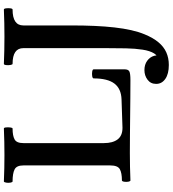

<svg xmlns="http://www.w3.org/2000/svg" viewBox="31 -738 912 1015"><g transform="rotate(-90 487.5 -230.0)"><path d="M41.6 3Q37 3 35 -8Q33 -19 34.9 -30.5Q36.9 -42 42 -42Q81 -42 101 -53Q121 -64 121 -104V-563Q121 -598.6 100 -609.3Q79 -620 36.5 -620Q32 -620 30 -631.5Q28 -643 30.1 -654.5Q32.3 -666 36.5 -666Q106 -663 175.6 -663Q246.4 -663 316 -666Q321 -666 322 -654.5Q323 -643 321.6 -631.5Q320.3 -620 315.8 -620Q278 -620 258.5 -609.3Q239 -598.6 239 -563V-137Q239 -90.5 258.6 -64.7Q278.1 -39 320 -39L470 -44Q527 -46 554 -82Q581 -118 581 -191Q581 -197.2 593 -199.1Q605 -201 617 -199.1Q629 -197.2 629 -191V-28Q629 -8.6 618 -2.8Q607 3 572 3Q524 3 476 2.5Q428 2 379.5 1.5Q331 1 283 0.5Q235 0 187 0Q114 0 41.6 3ZM652 206Q605 206 578.5 187.5Q552 169 552 139Q552 110 574 93.5Q596 77 625 77Q654 77 674 91.5Q694 106 700.5 128.5Q707 151 692 175L674 151Q699 151 713 128.5Q727 106 733 67Q739 28 740 -21Q741 -70 741 -124V-563Q741 -620 658 -620Q654 -620 652 -631.5Q650 -643 651.5 -654.5Q653 -666 658 -666Q730 -663 802 -663Q873 -663 945 -666Q950 -666 951.5 -654.5Q953 -643 951.5 -631.5Q950 -620 945 -620Q861 -620 861 -563V-307Q861 -243 858.5 -186.5Q856 -130 850.5 -81.5Q845 -33 836 7Q827 47 814 78Q796 122 772.5 150.5Q749 179 719 192.5Q689 206 652 206Z"/></g></svg>

Font: Junicode VF
Style: Regular
Weight: 400
Designer: Peter S. Baker
Version: Version 2.213